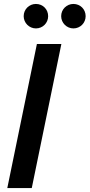

<svg xmlns="http://www.w3.org/2000/svg" viewBox="-20 -953 454 973"><path d="M291 -730H167L17 0H141ZM100 -871C100 -837 128 -809 162 -809C197 -809 224 -837 224 -871C224 -906 197 -933 162 -933C128 -933 100 -906 100 -871ZM290 -871C290 -837 318 -809 352 -809C387 -809 414 -837 414 -871C414 -906 387 -933 352 -933C318 -933 290 -906 290 -871Z"/></svg>

Font: Nacelle SemiBold
Style: Italic
Weight: 600
Italic angle: -12°
Designer: Sora Sagano
Foundry: Sora Sagano
Version: Version 1.000;FEAKit 1.0